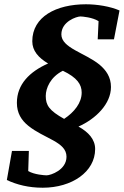

<svg xmlns="http://www.w3.org/2000/svg" viewBox="-20 -738 581 898"><path d="M539 -689C496 -708 434 -718 382 -718C243 -718 131 -660 131 -545C131 -500 160 -468 205 -441C119 -403 59 -344 59 -257C59 -209 80 -176 112 -150C187 -89 291 -75 291 -5C291 57 217 82 198 82C189 82 140 79 112 62L115 -32H36L12 104C59 126 114 140 180 140C316 140 425 66 425 -41C425 -86 394 -120 347 -146C428 -182 499 -252 499 -331C499 -378 476 -410 445 -436C377 -491 267 -514 267 -577C267 -638 339 -661 356 -661C365 -661 413 -657 441 -639L437 -554H513ZM362 -305C362 -257 328 -214 280 -182C210 -221 194 -246 194 -289C194 -326 216 -378 274 -407C341 -375 362 -343 362 -305Z"/></svg>

Font: Veleka
Style: Bold Italic
Weight: 700
Italic angle: -12°
Designer: Stefan Peev, Context Ltd, 2016; SIL International, 1997-2014.
Foundry: Stefan Peev, Context Ltd, 2016
Version: Version 5.000